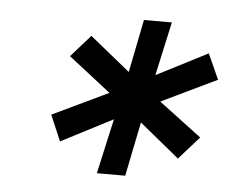

<svg xmlns="http://www.w3.org/2000/svg" viewBox="-37 -742 546 452"><g transform="rotate(5 236.0 -515.5)"><path d="M394 -382 300 -459 274 -331H207L236 -461L114 -398L88 -459L220 -522L120 -600L166 -652L261 -575L286 -700H352L324 -573L445 -635L472 -575L341 -512L442 -436Z"/></g></svg>

Font: Red Hat Display Medium
Style: Italic
Weight: 500
Italic angle: -12°
Designer: Pentagram / MCKL
Foundry: Pentagram / MCKL
Version: Version 1.003; Red Hat Display Medium Italic